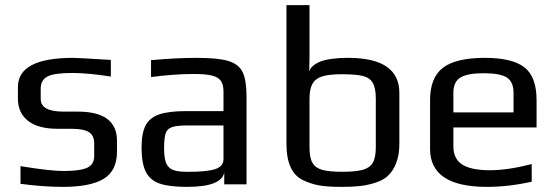

<svg xmlns="http://www.w3.org/2000/svg" viewBox="-20 -720 2175 750"><path d="M60 -2V-71Q177 -52 228 -52Q292 -52 320 -64.5Q348 -77 348 -111V-160Q348 -191 327 -204Q306 -217 259 -217H204Q129 -217 89.5 -248Q50 -279 50 -335V-380Q50 -494 266 -494Q282 -494 413 -486V-421Q324 -435 262 -435Q191 -435 165 -421Q139 -407 139 -374V-333Q139 -284 228 -284H284Q437 -284 437 -170V-128Q437 -53 385 -21.5Q333 10 226 10Q149 10 60 -2Z M533 -144Q533 -199 548.5 -229.5Q564 -260 601.5 -273Q639 -286 708 -286H853V-363Q853 -390 842.5 -404.5Q832 -419 807.5 -425Q783 -431 736 -431Q661 -431 570 -419V-485Q669 -494 749 -494Q833 -494 873 -481.5Q913 -469 928 -438Q943 -407 943 -342V0H856V-46Q845 10 710 10Q641 10 603.5 -3Q566 -16 549.5 -49Q533 -82 533 -144ZM725 -49Q774 -49 808 -56Q853 -65 853 -98V-230H714Q671 -230 652 -223.5Q633 -217 627 -199Q621 -181 621 -141Q621 -105 628 -85.5Q635 -66 653 -57.5Q671 -49 707 -49Z M1164 -16Q1099 -47 1099 -158V-700H1189V-555V-498Q1188 -472 1188 -440Q1193 -463 1230 -479Q1268 -494 1340 -494Q1540 -494 1540 -357V-158Q1540 -115 1527.5 -83Q1515 -51 1495 -33Q1477 -16 1445.5 -6Q1414 4 1383 7Q1355 10 1315 10Q1261 10 1228.5 4.5Q1196 -1 1164 -16ZM1448 -145V-335Q1448 -376 1436 -396.5Q1424 -417 1396.5 -423.5Q1369 -430 1316 -430Q1267 -430 1240 -422Q1213 -414 1201 -393.5Q1189 -373 1189 -335V-145Q1189 -104 1200.5 -84Q1212 -64 1239 -56.5Q1266 -49 1317 -49Q1369 -49 1396.5 -56.5Q1424 -64 1436 -84Q1448 -104 1448 -145Z M1660 -138V-329Q1660 -417 1710.5 -455.5Q1761 -494 1874 -494Q1981 -494 2028.5 -457Q2076 -420 2076 -329V-222H1751V-149Q1751 -99 1786 -77Q1821 -55 1894 -55Q1963 -55 2057 -79V-10Q1965 10 1882 10Q1660 10 1660 -138ZM1986 -281V-357Q1986 -401 1959.5 -417.5Q1933 -434 1869 -434Q1807 -434 1779 -417.5Q1751 -401 1751 -357V-281Z"/></svg>

Font: Play
Style: Regular
Weight: 400
Designer: Jonas Hecksher (Cyrillic expansion: Cyreal)
Foundry: Jonas Hecksher, Playtype, e-types AS
Version: Version 2.101; ttfautohint (v1.5.65-e2d9)